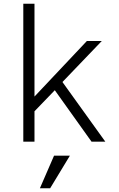

<svg xmlns="http://www.w3.org/2000/svg" viewBox="-20 -760 640 1030"><path d="M105 0H165V-163L274 -276L471 0H545L315 -320L526 -540H446L165 -242V-740H105ZM355 75H270L194 250H249Z"/></svg>

Font: CommitMonoV142 ExtLt
Style: Regular
Weight: 200
Monospace: yes
Designer: Eigil Nikolajsen
Foundry: Eigil Nikolajsen
Version: Version 1.142